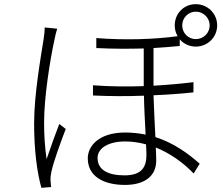

<svg xmlns="http://www.w3.org/2000/svg" viewBox="-20 -882 1071 923"><path d="M144 -289C144 -155 159 -50 179 21L226 17C225 9 223 -4 223 -14C222 -26 224 -43 227 -56C236 -101 273 -202 296 -262L265 -286C248 -243 221 -168 204 -117C195 -182 192 -230 192 -295C192 -412 219 -586 242 -692C245 -710 251 -731 255 -744L195 -750C195 -735 193 -717 190 -696C177 -612 144 -430 144 -289ZM402 -121C402 -36 475 7 581 7C673 7 731 -34 731 -110C731 -126 730 -148 729 -173C795 -146 857 -104 911 -48L940 -95C885 -144 815 -195 727 -223C724 -286 720 -359 718 -424C790 -427 856 -432 910 -438V-487C854 -480 788 -474 718 -470V-651C764 -654 806 -657 844 -661V-693C862 -672 890 -658 921 -658C978 -658 1024 -703 1024 -760C1024 -817 978 -862 921 -862C864 -862 820 -817 820 -760C820 -741 825 -723 834 -708C724 -693 583 -688 443 -699V-651C520 -647 598 -647 671 -649V-468C592 -465 508 -466 427 -472V-423C507 -419 591 -419 672 -422C673 -363 677 -293 680 -235C649 -241 617 -245 582 -245C454 -245 402 -179 402 -121ZM449 -123C449 -170 502 -202 581 -202C615 -202 649 -197 682 -188C683 -167 684 -150 684 -138C684 -83 665 -39 579 -39C499 -39 449 -65 449 -123ZM856 -760C856 -796 885 -826 921 -826C958 -826 988 -796 988 -760C988 -723 958 -694 921 -694C885 -694 856 -723 856 -760Z"/></svg>

Font: GenEiGothic-pro-Light
Style: Regular
Weight: 300
Designer: Ryoko NISHIZUKA (kana & ideographs); Paul D. Hunt (Latin, Greek & Cyrillic); Wenlong ZHANG (bopomofo); Sandoll Communica
Foundry: Adobe Systems Incorporated; o_tamon
Version: Version 1.000.140830